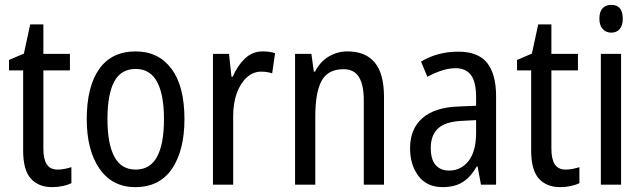

<svg xmlns="http://www.w3.org/2000/svg" viewBox="-20 -758 2640 788"><path d="M217 -62Q231 -62 246 -65Q261 -68 273 -72V-6Q258 1 237.5 5.5Q217 10 194 10Q138 10 106.5 -25Q75 -60 75 -140V-469H17V-512L78 -538L104 -658H158V-537H267V-469H158V-148Q158 -105 172 -83.5Q186 -62 217 -62Z M737 -269Q737 -141 686 -65.5Q635 10 535 10Q441 10 388.5 -65.5Q336 -141 336 -269Q336 -402 387 -474.5Q438 -547 537 -547Q630 -547 683.5 -476Q737 -405 737 -269ZM421 -269Q421 -169 449 -115.5Q477 -62 537 -62Q596 -62 624.5 -114.5Q653 -167 653 -269Q653 -370 624.5 -422.5Q596 -475 537 -475Q476 -475 448.5 -422.5Q421 -370 421 -269Z M1058 -547Q1070 -547 1083 -545.5Q1096 -544 1109 -540L1097 -457Q1077 -464 1052 -464Q1019 -464 993 -440.5Q967 -417 952 -376Q937 -335 937 -282V0H854V-537H920L930 -443H935Q955 -489 985.5 -518Q1016 -547 1058 -547Z M1406 -547Q1480 -547 1518 -501.5Q1556 -456 1556 -360V0H1473V-347Q1473 -410 1453 -442Q1433 -474 1390 -474Q1326 -474 1300 -426.5Q1274 -379 1274 -279V0H1191V-537H1258L1268 -464H1273Q1293 -504 1328.5 -525.5Q1364 -547 1406 -547Z M1861 -546Q1943 -546 1979.5 -499.5Q2016 -453 2016 -363V0H1954L1940 -75H1937Q1912 -32 1879.5 -11Q1847 10 1797 10Q1732 10 1697.5 -35.5Q1663 -81 1663 -150Q1663 -229 1714 -273.5Q1765 -318 1864 -321L1934 -324V-359Q1934 -422 1913 -450Q1892 -478 1850 -478Q1822 -478 1793 -468.5Q1764 -459 1734 -443L1708 -505Q1740 -525 1779 -535.5Q1818 -546 1861 -546ZM1877 -262Q1808 -259 1778 -231Q1748 -203 1748 -151Q1748 -103 1768 -80.5Q1788 -58 1823 -58Q1873 -58 1903.5 -98Q1934 -138 1934 -213V-265Z M2302 -62Q2316 -62 2331 -65Q2346 -68 2358 -72V-6Q2343 1 2322.5 5.5Q2302 10 2279 10Q2223 10 2191.5 -25Q2160 -60 2160 -140V-469H2102V-512L2163 -538L2189 -658H2243V-537H2352V-469H2243V-148Q2243 -105 2257 -83.5Q2271 -62 2302 -62Z M2489 -738Q2536 -738 2536 -681Q2536 -654 2523.5 -639Q2511 -624 2489 -624Q2467 -624 2453.5 -639Q2440 -654 2440 -681Q2440 -710 2453 -724Q2466 -738 2489 -738ZM2529 -537V0H2446V-537Z"/></svg>

Font: Noto Sans Bengali UI Condensed
Style: Regular
Weight: 400
Width: 3
Designer: Jelle Bosma - Monotype Design Team
Foundry: Monotype Imaging Inc.
Version: Version 2.003; ttfautohint (v1.8.4.7-5d5b)